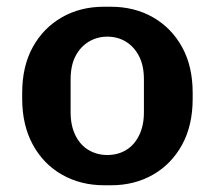

<svg xmlns="http://www.w3.org/2000/svg" viewBox="-20 -541 638 571"><path d="M290 10Q220 10 164.5 -21.5Q109 -53 77.5 -111Q46 -169 46 -247V-265Q46 -344 77.5 -401Q109 -458 164 -489.5Q219 -521 289 -521H309Q380 -521 435 -489.5Q490 -458 521.5 -401Q553 -344 553 -265V-247Q553 -168 521.5 -110.5Q490 -53 435 -21.5Q380 10 310 10ZM299 -80Q330 -80 354.5 -94.5Q379 -109 393.5 -138Q408 -167 408 -207V-305Q408 -346 393.5 -374Q379 -402 354.5 -417Q330 -432 299 -432Q269 -432 244 -417Q219 -402 204.5 -374Q190 -346 190 -305V-207Q190 -167 204.5 -138Q219 -109 244 -94.5Q269 -80 299 -80Z"/></svg>

Font: Chivo SemiBold
Style: Regular
Weight: 600
Designer: Hector Gatti
Foundry: Omnibus-Type
Version: Version 2.002